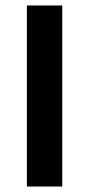

<svg xmlns="http://www.w3.org/2000/svg" viewBox="-20 -680 325 700"><path d="M78 0V-660H207V0Z"/></svg>

Font: Bricolage Grotesque 10pt SemiBold
Style: Regular
Weight: 600
Designer: Mathieu Triay
Foundry: Atelier Triay
Version: Version 1.000; ttfautohint (v1.8.4.7-5d5b);gftools[0.9.29]